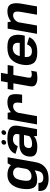

<svg xmlns="http://www.w3.org/2000/svg" viewBox="1400 -2188 1002 3881"><g transform="rotate(-90 1900.5 -247.0)"><path d="M221.5 234.5Q314 234.5 378.2 211.2Q442.5 188 494.2 129.8Q546 71.5 564 -32L663 -592.5H540L474 -476L392.5 -14.5Q376.5 77 338.2 102.5Q300 128 245.5 128Q213 128 189 118Q165 108 154 85.8Q143 63.5 145 29H-19Q-27.5 142 43.2 188.2Q114 234.5 221.5 234.5ZM203.5 4Q309.5 4 395.2 -44.5Q481 -93 491.5 -154L430 -227.5Q421.5 -178 377.2 -144.5Q333 -111 280.5 -111Q224 -111 200 -148Q176 -185 195 -297Q214 -408.5 251.8 -445.5Q289.5 -482.5 346 -482.5Q398.5 -482.5 430.8 -448.8Q463 -415 454.5 -366.5L541 -435Q551.5 -495 482.8 -546.2Q414 -597.5 307.5 -597.5Q187 -597.5 116.5 -518.2Q46 -439 25.5 -297.5Q5 -157 44 -76.5Q83 4 203.5 4Z M879 6.5Q919 6.5 953.5 0Q988 -6.5 1015.5 -17.2Q1043 -28 1062 -41.2Q1081 -54.5 1089 -68L1091.5 0H1231.5L1297 -369.5Q1312 -455.5 1285.5 -505.5Q1259 -555.5 1197.2 -577Q1135.5 -598.5 1046 -598.5Q989 -598.5 938.8 -589.2Q888.5 -580 847.8 -560.2Q807 -540.5 777.5 -509.2Q748 -478 731.5 -433.5L888 -387.5Q901 -423.5 922 -445Q943 -466.5 970.2 -476Q997.5 -485.5 1028.5 -485.5Q1062.5 -485.5 1088.8 -475.5Q1115 -465.5 1127 -442Q1139 -418.5 1129.5 -378.5L1125.5 -355.5H938.5Q904.5 -355.5 870.2 -351.2Q836 -347 804.8 -336Q773.5 -325 747.8 -305Q722 -285 704.2 -253.8Q686.5 -222.5 679.5 -177Q672.5 -130 679.8 -97.5Q687 -65 705.8 -44.5Q724.5 -24 751.8 -12.8Q779 -1.5 811.8 2.5Q844.5 6.5 879 6.5ZM935.5 -99Q917 -99 900 -102.2Q883 -105.5 870.5 -114.2Q858 -123 852.5 -139.2Q847 -155.5 851 -182Q855 -208 865.2 -224Q875.5 -240 890.5 -248.5Q905.5 -257 923.8 -259.8Q942 -262.5 962 -262.5H1113L1091.5 -162.5Q1085 -148.5 1069.2 -136.8Q1053.5 -125 1031.8 -116.5Q1010 -108 985 -103.5Q960 -99 935.5 -99ZM957.5 -623.5Q978.5 -623.5 995.2 -639.8Q1012 -656 1012 -677.5Q1012 -695 1000.5 -706.8Q989 -718.5 971 -718.5Q950 -718.5 933.2 -702.8Q916.5 -687 916.5 -665Q916.5 -647.5 927.8 -635.5Q939 -623.5 957.5 -623.5ZM1155.5 -623.5Q1176.5 -623.5 1193.2 -639.8Q1210 -656 1210 -677.5Q1210 -695 1198.5 -706.8Q1187 -718.5 1169 -718.5Q1148 -718.5 1131 -702.8Q1114 -687 1114 -665Q1114 -647.5 1125.5 -635.5Q1137 -623.5 1155.5 -623.5Z M1758.5 -300.5H1926.5Q1953.5 -453.5 1924.2 -525.8Q1895 -598 1777.5 -598Q1668.5 -598 1591.5 -540.8Q1514.5 -483.5 1499.5 -399.5L1557.5 -361Q1566 -408.5 1603.5 -445.2Q1641 -482 1694 -482Q1740 -482 1759 -447.2Q1778 -412.5 1758.5 -300.5ZM1326.5 0H1494.5L1581 -490L1561.5 -592.5H1431Z M2260 7.5Q2327.5 7.5 2392 -6.5L2411.5 -117.5Q2374 -105 2336.5 -105Q2300 -105 2282.2 -119.8Q2264.5 -134.5 2273 -183L2325 -477H2507.5L2527.5 -592.5H2345.5L2369.5 -728H2201L2177.5 -592.5H2042L2021.5 -477H2157L2098.5 -146Q2083 -59 2132 -25.8Q2181 7.5 2260 7.5Z M2782.5 6 2802 -102.5Q2738 -102.5 2707.2 -142.5Q2676.5 -182.5 2696 -296.5Q2716 -413 2761.2 -451.5Q2806.5 -490 2867.5 -490Q2929.5 -490 2958 -454.5Q2986.5 -419 2971 -333.5L2979.5 -348.5H2690L2672.5 -247H3119.5Q3126.5 -269 3131.5 -297Q3156 -437.5 3105.5 -518Q3055 -598.5 2886.5 -598.5Q2722.5 -598.5 2640.2 -519.2Q2558 -440 2533.5 -296.5Q2509.5 -156.5 2562.2 -75.2Q2615 6 2782.5 6ZM2802 -102.5 2782.5 6Q2872 6 2926.5 -11.2Q2981 -28.5 3024.2 -64.5Q3067.5 -100.5 3089 -159L2946 -201.5Q2930 -169.5 2911 -146Q2892 -122.5 2865.8 -112.5Q2839.5 -102.5 2802 -102.5Z M3158 0H3326L3412.5 -494L3392.5 -593H3262.5ZM3544 0H3712L3767.5 -316.5Q3790 -443 3759 -520.5Q3728 -598 3613.5 -598Q3493 -598 3404.8 -521.8Q3316.5 -445.5 3302.5 -367L3378 -329Q3390 -397 3434 -439.8Q3478 -482.5 3530.5 -482.5Q3580 -482.5 3598.2 -447.5Q3616.5 -412.5 3599 -314Z"/></g></svg>

Font: Anybody UltraCondensed Thin
Style: Bold Italic
Weight: 700
Italic angle: -10°
Version: Version 1.111